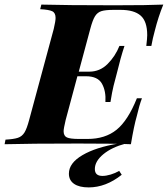

<svg xmlns="http://www.w3.org/2000/svg" viewBox="-63 -628 731 836"><path d="M648 -608Q626 -554 611 -494Q602 -462 596 -428H574Q578 -462 578 -475Q578 -535 549.5 -560Q521 -585 462 -585H431Q396 -585 378.5 -579.5Q361 -574 350.5 -557Q340 -540 330 -502L280 -316H326Q372 -316 405.5 -349.5Q439 -383 457 -428H479Q462 -377 445 -306Q438 -281 431.5 -254.5Q425 -228 418 -184H396Q399 -231 381 -263.5Q363 -296 311 -296H274L223 -106Q214 -68 214 -57Q214 -36 228.5 -29.5Q243 -23 281 -23H318Q395 -23 444.5 -63Q494 -103 533 -200H555Q543 -168 533 -124Q520 -79 507 0Q439 -3 278 -3Q65 -3 -43 0L-39 -20Q-3 -22 15 -28Q33 -34 43.5 -51Q54 -68 64 -106L171 -502Q179 -536 179 -550Q179 -572 164.5 -579Q150 -586 112 -588L117 -608Q224 -605 437 -605Q584 -605 648 -608ZM350 108Q350 138 383 138Q399 138 419 132Q439 126 456 116L467 133Q398 188 323 188Q282 188 259.5 172.5Q237 157 237 128Q237 82 296 47.5Q355 13 453 -3H485Q424 13 387 43.5Q350 74 350 108Z"/></svg>

Font: Playfair Display SC
Style: Bold Italic
Weight: 700
Italic angle: -14°
Designer: Claus Eggers Sørensen
Foundry: Claus Eggers Sørensen
Version: Version 1.200; ttfautohint (v1.6)